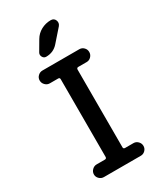

<svg xmlns="http://www.w3.org/2000/svg" viewBox="-235 -1053 970 1140"><g transform="rotate(-30 250.0 -482.5)"><path d="M180.7 -86.9Q191.4 -86.9 192.4 -97.7V-631.8Q192.4 -642.6 180.7 -642.6H124Q106.4 -642.6 93.3 -655.8Q80.1 -668.9 80.1 -687Q80.1 -705.1 93.3 -717.8Q106.4 -730.5 124 -730.5H377Q394.5 -730.5 407.2 -717.8Q419.9 -705.1 419.9 -687Q419.9 -668.9 407.2 -655.8Q394.5 -642.6 377 -642.6H319.3Q308.6 -642.6 307.6 -631.8V-97.7Q307.6 -86.9 319.3 -86.9H377Q394.5 -86.9 407.2 -73.7Q419.9 -60.5 419.9 -43Q419.9 -25.4 407.2 -12.7Q394.5 0 377 0H124Q106.4 0 93.3 -12.7Q80.1 -25.4 80.1 -43Q80.1 -60.5 93.3 -73.7Q106.4 -86.9 124 -86.9ZM201.2 -901.4Q218.8 -931.6 249.5 -948.2Q280.3 -964.8 315.4 -964.8Q337.9 -964.8 345.7 -945.3Q353.5 -925.8 339.8 -909.2L267.6 -827.1Q235.4 -790 184.6 -790Q168.9 -790 161.1 -804.7Q153.3 -819.3 161.1 -833Z"/></g></svg>

Font: Rounded-X Mgen+ 1mn medium
Style: Regular
Weight: 500
Designer: [Source Han Sans]
Ryoko NISHIZUKA  (kana & ideographs); Paul D. Hunt (Latin, Greek & Cyrillic); Wenlong ZHANG  (bopomofo
Version: Version 1.059.20150602